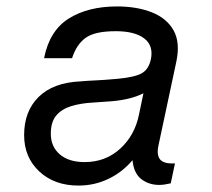

<svg xmlns="http://www.w3.org/2000/svg" viewBox="-20 -559 658 597"><path d="M524 -51 511 11Q502 13 493 14.5Q484 16 475 16Q443 16 419.5 -2Q396 -20 392 -61Q361 -24 317.5 -3Q274 18 224 18Q149 18 102 -26Q55 -70 55 -139Q55 -213 100 -257.5Q145 -302 230 -306Q253 -308 277 -309Q301 -310 346 -314Q399 -319 420.5 -331Q442 -343 449 -374Q458 -417 428.5 -439.5Q399 -462 340 -462Q275 -462 246.5 -441.5Q218 -421 204 -378H117Q134 -464 194 -501.5Q254 -539 344 -539Q406 -539 452.5 -520.5Q499 -502 520 -464Q541 -426 528 -366L473 -108Q466 -77 478 -63Q490 -49 524 -51ZM412 -202 426 -269Q387 -249 325 -244L268 -240Q231 -238 201.5 -229Q172 -220 155 -200Q138 -180 138 -143Q138 -103 166 -79Q194 -55 243 -55Q308 -55 353.5 -96.5Q399 -138 412 -202Z"/></svg>

Font: Fragment Mono
Style: Italic
Weight: 400
Italic angle: -12°
Designer: Wei Huang based on Nimbus Sans by URW Studio, based on Helvetica by Max Miedinger.
Foundry: Wei Huang
Version: Version 1.011; ttfautohint (v1.8.4.7-5d5b)